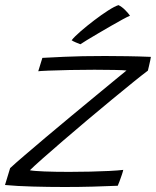

<svg xmlns="http://www.w3.org/2000/svg" viewBox="-50 -746 624 768"><path d="M421 -3Q377.5 -1 321.8 0.5Q266 2 209 2Q143 2 80.2 0.2Q17.5 -1.5 -30 -6L-9.5 -73.5Q8.5 -90.5 46.8 -123.2Q85 -156 134.5 -197.8Q184 -239.5 236.2 -282.8Q288.5 -326 335 -364.5Q381.5 -403 414.2 -429.8Q447 -456.5 456 -464Q446 -465.5 408.8 -466.2Q371.5 -467 328 -467Q279.5 -467 229.8 -466Q180 -465 144.2 -463.5Q108.5 -462 103 -461L119.5 -514.5Q138.5 -515.5 206.2 -518.8Q274 -522 370 -522Q412 -522 459 -521.2Q506 -520.5 553.5 -518.5Q553.5 -516.5 551 -504.5Q548.5 -492.5 545.5 -480Q542.5 -467.5 541.5 -463.5Q522 -449 484.2 -418.5Q446.5 -388 398.2 -348.2Q350 -308.5 299 -265.5Q248 -222.5 201.2 -182.2Q154.5 -142 119.5 -111Q84.5 -80 69.5 -65Q83.5 -62 127 -60.2Q170.5 -58.5 226.5 -58.5Q268.5 -58.5 310.5 -59.5Q352.5 -60.5 387.5 -62.2Q422.5 -64 443 -66.5Q442 -60.5 437.5 -47.2Q433 -34 428.2 -21Q423.5 -8 421 -3ZM424 -725.5Q437.5 -719 450.5 -706Q463.5 -693 470 -683Q460.5 -679.5 440 -668.2Q419.5 -657 393.8 -642.2Q368 -627.5 342.8 -612.5Q317.5 -597.5 298 -585.8Q278.5 -574 271.5 -569Q266 -571 253.5 -576.2Q241 -581.5 236.5 -585Q247.5 -599 272.2 -620.5Q297 -642 326.5 -664.5Q356 -687 382.5 -704Q409 -721 424 -725.5Z"/></svg>

Font: Grandstander ExtraLight
Style: Italic
Weight: 200
Italic angle: -15°
Designer: Tyler Finck
Foundry: Etcetera Type Co
Version: Version 1.200; ttfautohint (v1.8.3)